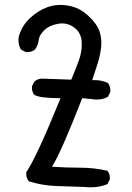

<svg xmlns="http://www.w3.org/2000/svg" viewBox="-20 -779 540 788"><path d="M327.1 -11.7Q268.6 -13.7 210.4 -15.6Q152.3 -17.6 97.7 -35.2Q85.9 -50.8 87.9 -72.3Q130.9 -135.7 228.5 -376Q144.5 -376 121.1 -389.6Q109.4 -403.3 111.3 -424.8L121.1 -444.3Q136.7 -458 158.2 -456.1L272.5 -452.1Q288.1 -489.3 302.7 -528.3Q317.4 -567.4 315.4 -606Q313.5 -644.5 284.7 -666Q255.9 -687.5 219.7 -681.6Q183.6 -675.8 162.1 -655.3Q140.6 -634.8 138.7 -613.8Q136.7 -592.8 123 -575.2Q107.4 -563.5 85.9 -565.4L66.4 -575.2Q52.7 -596.7 56.6 -627Q68.4 -671.9 102.5 -704.1Q136.7 -736.3 175.8 -750Q214.8 -763.7 260.3 -755.9Q305.7 -748 341.8 -714.8Q377.9 -681.6 388.7 -649.4Q399.4 -617.2 394.5 -580.6Q389.6 -543.9 378.9 -512.7Q368.2 -481.4 358.4 -450.2Q393.6 -452.1 422.9 -438.5Q434.6 -422.9 432.6 -401.4L422.9 -381.8Q395.5 -366.2 358.4 -372.1L317.4 -376Q230.5 -153.3 193.4 -94.7Q250 -90.8 308.1 -90.8Q366.2 -90.8 420.9 -78.1Q432.6 -64.5 430.7 -43L420.9 -23.4Q379.9 -5.9 327.1 -11.7Z"/></svg>

Font: JasonHandwriting2
Style: Regular
Weight: 400
Version: Version 1.05.10